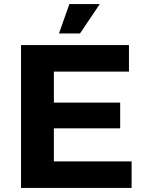

<svg xmlns="http://www.w3.org/2000/svg" viewBox="-20 -921 711 941"><path d="M244 -130H625V0H83V-700H612V-570H244V-418H569V-292H244ZM269 -757 320 -901H469L372 -757Z"/></svg>

Font: Montserrat Z
Style: Bold
Weight: 700
Designer: Julieta Ulanovsky
Foundry: Julieta Ulanovsky
Version: Version 8.000